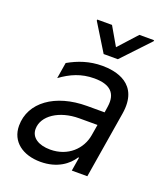

<svg xmlns="http://www.w3.org/2000/svg" viewBox="-142 -863 847 974"><g transform="rotate(20 282.0 -375.5)"><path d="M294 -764.2H214.5L213.8 -758.5L304.7 -610.8H381.4L520.6 -758.5L521.3 -764.2H441.8L351.6 -664.8ZM189.6 12.8C281.2 12.8 336.6 -32 362.9 -73.9H367.2L355.1 0H438.9L497.9 -359.4C526.3 -531.2 390.6 -552.6 319.6 -552.6C250 -552.6 191.8 -532 139.2 -502.1L125 -415.5C177.6 -453.8 232.2 -478.7 303.3 -478.7C387.8 -478.7 426.8 -443.2 415.5 -367.9L410.5 -334.5H316.1C144.2 -334.5 25.6 -248.6 25.6 -122.9C25.6 -36.9 94.5 12.8 189.6 12.8ZM215.2 -62.5C152 -62.5 110.1 -89.5 110.1 -135.7C110.1 -207.4 192.5 -262.1 299.7 -262.1H398.4L388.5 -203.1C375.7 -126.4 311.1 -62.5 215.2 -62.5Z"/></g></svg>

Font: TID UI
Style: Italic
Weight: 400
Italic angle: -9.39999°
Designer: The TID Project Authors
Foundry: Bakken & Bæck
Version: Version 1.001;hotconv 1.0.109;makeotfexe 2.5.65596